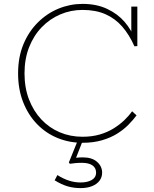

<svg xmlns="http://www.w3.org/2000/svg" viewBox="-20 -720 794 987"><path d="M404 14Q336 14 276 -10.5Q216 -35 170.5 -82Q125 -129 99 -195Q73 -261 73 -343Q73 -426 100 -491.5Q127 -557 174 -604Q221 -651 280.5 -675.5Q340 -700 404 -700Q477 -700 531.5 -674Q586 -648 621 -607Q656 -566 672 -520L655 -527V-686H686V-483L671 -482Q645 -541 608.5 -583Q572 -625 522 -647Q472 -669 404 -669Q344 -669 290 -646Q236 -623 194.5 -580Q153 -537 129.5 -477Q106 -417 106 -343Q106 -269 129 -209Q152 -149 192.5 -106Q233 -63 287 -40Q341 -17 404 -17Q453 -17 492.5 -28.5Q532 -40 563.5 -59.5Q595 -79 619 -102Q643 -125 659 -148L682 -127Q665 -104 640.5 -79Q616 -54 582.5 -33Q549 -12 504.5 1Q460 14 404 14ZM394 247Q359 247 328 238Q297 229 261 207L275 180Q305 199 334.5 208.5Q364 218 394 218Q430 218 452 205Q474 192 474 168Q474 143 455 130Q436 117 401 117Q382 117 367 118.5Q352 120 339 122L334 115L381 -1H407L371 91Q379 90 387.5 89.5Q396 89 406 89Q453 89 479 112Q505 135 505 168Q505 191 491.5 209Q478 227 453 237Q428 247 394 247Z"/></svg>

Font: BioRhyme ExtraBold ExtraLight
Style: Regular
Weight: 250
Version: Version 1.600;gftools[0.9.33]